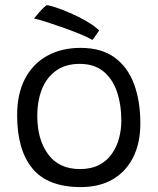

<svg xmlns="http://www.w3.org/2000/svg" viewBox="-20 -726 626 762"><path d="M300.5 16.5Q170 16.5 109 -57Q48 -130.5 48 -268.5Q48 -354.5 79.5 -414Q111 -473.5 167.8 -504.8Q224.5 -536 300 -536Q382 -536 434.2 -498.2Q486.5 -460.5 511.8 -392.8Q537 -325 537 -235.5Q537 -159 508.8 -102.2Q480.5 -45.5 427.8 -14.5Q375 16.5 300.5 16.5ZM297 -55Q342 -55 373.5 -71.5Q405 -88 424.2 -115.8Q443.5 -143.5 452.5 -177.5Q461.5 -211.5 461.5 -246Q461.5 -311.5 443.8 -362.8Q426 -414 389.8 -443.2Q353.5 -472.5 296 -472.5Q241 -472.5 203.5 -446.2Q166 -420 147 -373.5Q128 -327 128 -265.5Q128 -172 171.2 -113.5Q214.5 -55 297 -55ZM165 -705.5Q175 -705 200.5 -696.8Q226 -688.5 258.2 -674.5Q290.5 -660.5 321.5 -642.8Q352.5 -625 373.5 -605.5Q370.5 -600.5 364.8 -592.2Q359 -584 354 -576.8Q349 -569.5 346.5 -567.5Q330 -577.5 301 -589.5Q272 -601.5 238 -613.8Q204 -626 171.5 -636.5Q139 -647 115 -653Q120 -658 128 -668Q136 -678 145.8 -688.2Q155.5 -698.5 165 -705.5Z"/></svg>

Font: Grandstander Thin Light
Style: Regular
Weight: 300
Version: Version 1.200